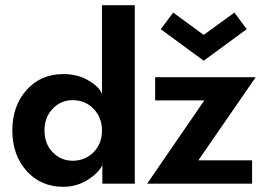

<svg xmlns="http://www.w3.org/2000/svg" viewBox="-20 -708 1023 740"><path d="M499.5 0H374.5V-72Q360.5 -41.5 318 -14.8Q275.5 12 224 12Q137 12 82.2 -49.5Q27.5 -111 27.5 -205Q27.5 -299.5 82.2 -361Q137 -422.5 224 -422.5Q281 -422.5 323.8 -396.2Q366.5 -370 373 -344V-688H499.5ZM599.5 -595.5 647.5 -659.5 765 -573.5 883.5 -659.5 931 -595.5 765 -474ZM578 -410.5H965.5L744.5 -90H951.5V0H547L767.5 -321H578ZM260 -88.5Q308 -88.5 340.5 -121.2Q373 -154 373 -205Q373 -255.5 340.5 -288.8Q308 -322 260 -322Q214.5 -322 183 -289Q151.5 -256 151.5 -205Q151.5 -154 183 -121.2Q214.5 -88.5 260 -88.5Z"/></svg>

Font: League Spartan SemiBold
Style: Regular
Weight: 600
Foundry: The League of Moveable Type
Version: Version 2.002